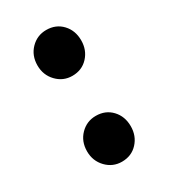

<svg xmlns="http://www.w3.org/2000/svg" viewBox="-134 -560 561 639"><g transform="rotate(-30 146.0 -241.0)"><path d="M146 -318Q111 -318 86.5 -343.5Q62 -369 62 -406Q62 -444 86.5 -469Q111 -494 146 -494Q183 -494 206.5 -469Q230 -444 230 -406Q230 -369 206.5 -343.5Q183 -318 146 -318ZM146 12Q111 12 86.5 -13.5Q62 -39 62 -76Q62 -114 86.5 -139Q111 -164 146 -164Q183 -164 206.5 -139Q230 -114 230 -76Q230 -39 206.5 -13.5Q183 12 146 12Z"/></g></svg>

Font: Assistant ExtraLight
Style: Bold
Weight: 700
Version: Version 3.000